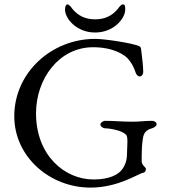

<svg xmlns="http://www.w3.org/2000/svg" viewBox="-20 -840 769 874"><path d="M413 -692C498 -692 550 -756 550 -796C550 -809 550 -820 540 -820C530 -820 522 -807 516 -799C489 -767 456 -752 413 -752C370 -752 337 -767 310 -799C304 -807 296 -820 286 -820C280 -820 276 -809 276 -796C276 -756 328 -692 413 -692ZM392 14C519 14 610 -50 630 -53C644 -55 644 -67 644 -72C644 -77 635 -82 631 -89C628 -95 625 -98 625 -105V-132C625 -157 626 -178 630 -207C634 -234 643 -248 672 -256C677 -257 693 -265 693 -274C693 -287 677 -290 672 -290C636 -290 618 -286 583 -286C528 -286 506 -290 457 -290C452 -290 437 -283 437 -273C437 -263 452 -256 457 -256C477 -256 538 -247 555 -225C559 -220 560 -209 560 -195C560 -177 558 -154 558 -137C558 -102 543 -75 528 -60C516 -48 483 -23 406 -23C273 -23 144 -134 144 -324C144 -482 249 -625 404 -625C499 -625 550 -588 563 -572C579 -553 586 -540 594 -519C598 -507 603 -492 617 -492C625 -492 632 -502 632 -512C632 -538 627 -579 622 -618C621 -625 619 -627 613 -630C586 -643 459 -663 413 -663C214 -663 45 -509 45 -311C45 -126 207 14 392 14Z"/></svg>

Font: Garamond-Math
Style: Regular
Weight: 400
Version: Version 2019-08-16